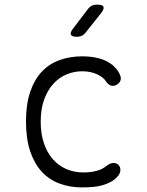

<svg xmlns="http://www.w3.org/2000/svg" viewBox="-20 -805 640 835"><path d="M93 -277Q93 -352 111.5 -406Q130 -460 162.5 -494Q195 -528 240 -544Q285 -560 336 -560Q370 -560 396.5 -554.5Q423 -549 442 -539.5Q461 -530 474 -518Q487 -506 495 -493Q509 -470 504.5 -456.5Q500 -443 487 -436Q474 -429 462 -433Q450 -437 441 -451Q430 -469 402 -482Q374 -495 337 -495Q302 -495 269.5 -481.5Q237 -468 212 -440.5Q187 -413 172 -372Q157 -331 157 -275Q157 -223 171 -182Q185 -141 209.5 -113Q234 -85 268 -70Q302 -55 344 -55Q376 -55 402 -62.5Q428 -70 445 -85Q456 -94 470 -96Q484 -98 495 -88Q500 -83 502 -77Q504 -71 503.5 -64Q503 -57 499.5 -49.5Q496 -42 489 -35Q477 -22 461 -13.5Q445 -5 426 0.5Q407 6 384.5 8Q362 10 336 10Q283 10 238 -7Q193 -24 161 -59Q129 -94 111 -148Q93 -202 93 -277ZM315 -645Q293 -645 288.5 -654Q284 -663 298 -681L362 -765Q369 -775 379 -780Q389 -785 401 -785Q426 -785 430 -775.5Q434 -766 419 -747L352 -663Q345 -654 336 -649.5Q327 -645 315 -645Z"/></svg>

Font: Maple Mono NL ExtraLight
Style: Regular
Weight: 275
Monospace: yes
Designer: subframe7536
Version: Version 7.000